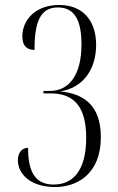

<svg xmlns="http://www.w3.org/2000/svg" viewBox="-20 -744 475 773"><path d="M202 9C290 9 386 -43 386 -192C386 -326 310 -368 222 -376C319 -391 367 -470 367 -563C367 -664 311 -724 218 -724C125 -724 70 -666 70 -597C70 -555 93 -543 119 -543C119 -654 141 -714 213 -714C279 -714 308 -665 308 -565C308 -438 255 -378 182 -378H155V-368H184C283 -368 327 -308 327 -189C327 -55 272 -1 196 -1C118 -1 93 -58 93 -149C71 -149 52 -132 52 -99C52 -44 102 9 202 9Z"/></svg>

Font: Noto Serif Display ExtraCondensed Light
Style: Regular
Weight: 300
Width: 2
Designer: Monotype Design Team
Foundry: Monotype Imaging Inc.
Version: Version 2.009